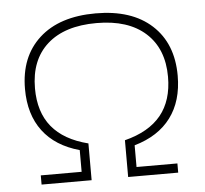

<svg xmlns="http://www.w3.org/2000/svg" viewBox="-49 -698 799 749"><g transform="rotate(-5 351.0 -323.5)"><path d="M84 0V-36H244V-121Q150 -147 101 -212Q52 -277 52 -377Q52 -503 131 -575Q210 -647 352 -647Q493 -647 571.5 -575Q650 -503 650 -377Q650 -278 601.5 -213Q553 -148 459 -121V-36H619V0H423V-144Q518 -168 565 -225.5Q612 -283 612 -376Q612 -486 544 -547.5Q476 -609 352 -609Q227 -609 159 -548Q91 -487 91 -376Q91 -283 138 -225.5Q185 -168 280 -144V0Z"/></g></svg>

Font: Blinker ExtraLight
Style: Regular
Weight: 200
Designer: Juergen Huber
Foundry: supertype
Version: Version 1.017;hotconv 1.0.117;makeotfexe 2.5.65602